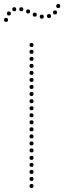

<svg xmlns="http://www.w3.org/2000/svg" viewBox="-41 -940 320 956"><path d="M116 -706Q106 -706 106 -716Q106 -726 116 -726Q126 -726 126 -716Q126 -706 116 -706ZM116 -672Q106 -672 106 -682Q106 -692 116 -692Q126 -692 126 -682Q126 -672 116 -672ZM116 -637Q106 -637 106 -647Q106 -657 116 -657Q126 -657 126 -647Q126 -637 116 -637ZM116 -602Q106 -602 106 -612Q106 -622 116 -622Q126 -622 126 -612Q126 -602 116 -602ZM116 -567Q106 -567 106 -577Q106 -587 116 -587Q126 -587 126 -577Q126 -567 116 -567ZM116 -532Q106 -532 106 -542Q106 -552 116 -552Q126 -552 126 -542Q126 -532 116 -532ZM116 -497Q106 -497 106 -507Q106 -517 116 -517Q126 -517 126 -507Q126 -497 116 -497ZM116 -462Q106 -462 106 -472Q106 -482 116 -482Q126 -482 126 -472Q126 -462 116 -462ZM116 -426Q106 -426 106 -436Q106 -446 116 -446Q126 -446 126 -436Q126 -426 116 -426ZM116 -391Q106 -391 106 -401Q106 -411 116 -411Q126 -411 126 -401Q126 -391 116 -391ZM116 -356Q106 -356 106 -366Q106 -376 116 -376Q126 -376 126 -366Q126 -356 116 -356ZM116 -321Q106 -321 106 -331Q106 -341 116 -341Q126 -341 126 -331Q126 -321 116 -321ZM116 -286Q106 -286 106 -296Q106 -306 116 -306Q126 -306 126 -296Q126 -286 116 -286ZM116 -251Q106 -251 106 -261Q106 -271 116 -271Q126 -271 126 -261Q126 -251 116 -251ZM116 -216Q106 -216 106 -226Q106 -236 116 -236Q126 -236 126 -226Q126 -216 116 -216ZM116 -181Q106 -181 106 -191Q106 -201 116 -201Q126 -201 126 -191Q126 -181 116 -181ZM116 -144Q106 -144 106 -154Q106 -164 116 -164Q126 -164 126 -154Q126 -144 116 -144ZM116 -109Q106 -109 106 -119Q106 -129 116 -129Q126 -129 126 -119Q126 -109 116 -109ZM116 -74Q106 -74 106 -84Q106 -94 116 -94Q126 -94 126 -84Q126 -74 116 -74ZM116 -39Q106 -39 106 -49Q106 -59 116 -59Q126 -59 126 -49Q126 -39 116 -39ZM116 -4Q106 -4 106 -14Q106 -24 116 -24Q126 -24 126 -14Q126 -4 116 -4ZM-11 -831Q-21 -831 -21 -841Q-21 -851 -11 -851Q-1 -851 -1 -841Q-1 -831 -11 -831ZM3 -863Q-7 -863 -7 -873Q-7 -883 3 -883Q13 -883 13 -873Q13 -863 3 -863ZM30 -884Q20 -884 20 -894Q20 -904 30 -904Q40 -904 40 -894Q40 -884 30 -884ZM65 -884Q55 -884 55 -894Q55 -904 65 -904Q75 -904 75 -894Q75 -884 65 -884ZM99 -873Q89 -873 89 -883Q89 -893 99 -893Q109 -893 109 -883Q109 -873 99 -873ZM132 -857Q122 -857 122 -867Q122 -877 132 -877Q142 -877 142 -867Q142 -857 132 -857ZM167 -847Q157 -847 157 -857Q157 -867 167 -867Q177 -867 177 -857Q177 -847 167 -847ZM203 -850Q193 -850 193 -860Q193 -870 203 -870Q213 -870 213 -860Q213 -850 203 -850ZM233 -868Q223 -868 223 -878Q223 -888 233 -888Q243 -888 243 -878Q243 -868 233 -868ZM249 -900Q239 -900 239 -910Q239 -920 249 -920Q259 -920 259 -910Q259 -900 249 -900Z"/></svg>

Font: Raleway Dots
Style: Regular
Weight: 400
Designer: Matt McInerney, Pablo Impallari, Rodrigo Fuenzalida, Brenda Gallo
Foundry: Matt McInerney, Pablo Impallari, Rodrigo Fuenzalida, Brenda Gallo
Version: Version 1.000